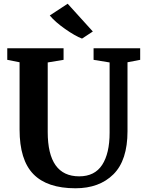

<svg xmlns="http://www.w3.org/2000/svg" viewBox="-20 -1002 783 1030"><path d="M85 -307V-668L19 -681V-743H321V-681L236 -667V-294Q236 -56 405 -56Q488 -56 528 -117.5Q568 -179 568 -290V-667L482 -681V-743H732V-681L664 -668V-298Q664 -142 588.5 -67Q513 8 385 8Q233 8 159 -68Q85 -144 85 -307ZM247 -919 343 -982 478 -833 420 -795Q383 -809 329.5 -846.5Q276 -884 247 -919Z"/></svg>

Font: Koeln Type Serif
Style: Bold
Weight: 700
Designer: Eben Sorkin
Foundry: Eben Sorkin
Version: Version 2.002